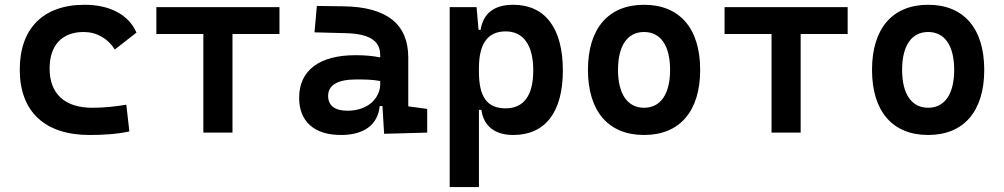

<svg xmlns="http://www.w3.org/2000/svg" viewBox="-20 -547 4142 792"><path d="M349.1 9.8C402.8 9.8 460.4 6.8 513.7 -4.9L501 -115.2C456.1 -107.4 408.2 -102.5 360.8 -102.5C248 -102.5 184.6 -159.2 184.6 -264.6C184.6 -360.8 236.3 -415 325.2 -415C378.4 -415 424.8 -388.7 453.6 -342.8L543 -412.6C511.2 -485.8 433.6 -527.3 329.1 -527.3C157.2 -527.3 61.5 -428.7 61.5 -259.8C61.5 -85.9 165.5 9.8 349.1 9.8Z M818.8 0H939V-406.7H1132.8V-517.6H625V-406.7H818.8Z M1564.5 4.9 1742.2 0V-97.7L1664.1 -108.4V-309.6C1664.1 -446.3 1577.1 -518.6 1396.5 -521L1287.1 -522.5L1277.3 -413.6L1406.2 -410.2C1500.5 -407.7 1548.3 -380.9 1548.3 -320.3V-310.1C1518.6 -316.4 1486.3 -319.3 1445.8 -319.3C1297.9 -319.3 1213.9 -256.8 1213.9 -143.6C1213.9 -45.4 1276.9 9.8 1386.2 9.8C1479 9.8 1538.1 -29.8 1546.4 -109.4H1557.6ZM1548.3 -212.9V-200.2C1548.3 -146.5 1502.9 -90.3 1412.6 -90.3C1361.3 -90.3 1333.5 -111.8 1333.5 -151.4C1333.5 -196.3 1373.5 -219.2 1448.7 -219.2C1482.9 -219.2 1513.2 -219.2 1548.3 -212.9Z M1835 224.6H1955.6V-93.8H1965.8C1974.6 -26.4 2022 9.8 2097.2 9.8C2228.5 9.8 2301.8 -83.5 2301.8 -256.3C2301.8 -431.2 2228.5 -527.3 2096.7 -527.3C2017.6 -527.3 1973.1 -491.2 1962.4 -423.8H1954.1L1945.8 -517.6H1835ZM1955.6 -251.5V-265.6C1955.6 -368.2 1992.7 -417.5 2065.9 -417.5C2139.6 -417.5 2179.7 -360.4 2179.7 -256.3C2179.7 -153.3 2140.6 -100.1 2065.9 -100.1C1988.3 -100.1 1955.6 -148.4 1955.6 -251.5Z M2636.7 9.8C2783.7 9.8 2868.2 -87.9 2868.2 -258.8C2868.2 -429.7 2783.7 -527.3 2636.7 -527.3C2489.7 -527.3 2405.3 -429.7 2405.3 -258.8C2405.3 -87.9 2489.7 9.8 2636.7 9.8ZM2636.7 -102.5C2568.4 -102.5 2529.3 -159.2 2529.3 -258.8C2529.3 -358.9 2568.4 -415 2636.7 -415C2705.1 -415 2744.1 -358.9 2744.1 -258.8C2744.1 -159.2 2705.1 -102.5 2636.7 -102.5Z M3162.6 0H3282.7V-406.7H3476.6V-517.6H2968.8V-406.7H3162.6Z M3808.6 9.8C3955.6 9.8 4040 -87.9 4040 -258.8C4040 -429.7 3955.6 -527.3 3808.6 -527.3C3661.6 -527.3 3577.1 -429.7 3577.1 -258.8C3577.1 -87.9 3661.6 9.8 3808.6 9.8ZM3808.6 -102.5C3740.2 -102.5 3701.2 -159.2 3701.2 -258.8C3701.2 -358.9 3740.2 -415 3808.6 -415C3877 -415 3916 -358.9 3916 -258.8C3916 -159.2 3877 -102.5 3808.6 -102.5Z"/></svg>

Font: Cascadia Mono SemiBold
Style: Regular
Weight: 600
Monospace: yes
Designer: Aaron Bell
Foundry: Saja Typeworks
Version: Version 2404.023